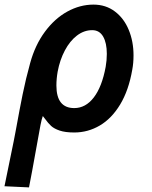

<svg xmlns="http://www.w3.org/2000/svg" viewBox="-42 -569 662 834"><path d="M-22.5 240 17.5 44.5Q20.5 29.5 23.5 13.5Q26.5 -2.5 29.5 -18.5Q43 -93.5 56.5 -160Q70 -226.5 89 -295Q110.5 -373.5 153 -431Q195.5 -488.5 250.5 -518.8Q305.5 -549 364 -549Q417.5 -549 457 -519.2Q496.5 -489.5 517.2 -439.2Q538 -389 538 -328.5Q538 -295 532.5 -266Q517 -176.5 480 -115.2Q443 -54 391.5 -23.8Q340 6.5 280.5 6.5Q241.5 6.5 217.2 -1.8Q193 -10 180 -22Q167 -34 153 -53.5L144 -65Q139 -52 133.8 -25.5Q128.5 1 117 67Q95 190 84 245ZM417 -278.5Q422 -307 422 -335Q422 -382.5 406 -410.2Q390 -438 358.5 -438Q323 -438 292.2 -414.5Q261.5 -391 239.8 -350Q218 -309 208.5 -258Q203 -227 203 -197.5Q203 -99.5 280.5 -99.5Q330 -99.5 365.5 -145.8Q401 -192 417 -278.5Z"/></svg>

Font: JuliaMono ExtraBoldItalic
Style: Regular
Weight: 800
Italic angle: -9°
Monospace: yes
Designer: cormullion
Foundry: corm
Version: Version 0.049; ttfautohint (v1.8.4)